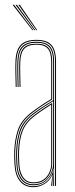

<svg xmlns="http://www.w3.org/2000/svg" viewBox="-20 -770 310 795"><path d="M208 0V-514Q208 -560.8 190.1 -580.9Q172.2 -601 131 -601Q87 -601 68.2 -580.2Q49.5 -559.5 48 -514Q47.2 -490.8 47.8 -463.8Q48.2 -436.8 49 -410H45Q44.2 -436.8 43.8 -464.5Q43.2 -492.2 44 -514Q45.5 -562.8 65.6 -583.9Q85.8 -605 131 -605Q160 -605 177.8 -595.8Q195.5 -586.5 203.8 -566.5Q212 -546.5 212 -514V0ZM118 -7Q147.5 -7 165.5 -21Q183.5 -35 191.8 -54.8Q200 -74.5 200 -91.2V-350.8Q182.8 -340.8 159.2 -325.2Q135.8 -309.8 117.2 -295.2Q79.8 -266.2 66.4 -230.5Q53 -194.8 51 -144.8Q50.5 -129.5 50.8 -121.5Q51 -113.5 52 -90.5Q54 -50.2 71.2 -28.6Q88.5 -7 118 -7ZM118 -11Q90.8 -11 74.4 -31.1Q58 -51.2 56 -90.8Q55 -109.5 54.8 -120Q54.5 -130.5 55 -144.8Q57 -198.2 71.4 -232.1Q85.8 -266 120.2 -292.5Q136.2 -305 157 -319Q177.8 -333 196 -343.8V-91.2Q196 -74.5 188.5 -55.8Q181 -37 163.9 -24Q146.8 -11 118 -11ZM118 -15Q144.8 -15 161 -27.1Q177.2 -39.2 184.6 -57Q192 -74.8 192 -91.2V-336.8Q177.5 -327.8 158.6 -315.1Q139.8 -302.5 122.2 -289Q87.5 -262 74.2 -228.6Q61 -195.2 59 -144.5Q58.5 -129.8 58.8 -122Q59 -114.2 60 -90.8Q62 -54.5 77 -34.8Q92 -15 118 -15ZM118 5Q81.8 5 62 -20.2Q42.2 -45.5 40 -90Q39 -108.5 38.8 -120.2Q38.5 -132 39 -145Q40.8 -192 53.9 -231.8Q67 -271.5 110 -304.8Q121.5 -313.5 135 -323Q148.5 -332.5 163 -342Q177.5 -351.5 192 -360V-514Q192 -552 177.9 -568.5Q163.8 -585 131 -585Q96 -585 80.6 -568.2Q65.2 -551.5 64 -513.5Q63.2 -490.8 63.8 -465.6Q64.2 -440.5 65 -410H61Q60.2 -438 59.8 -465.1Q59.2 -492.2 60 -513.5Q61.2 -552.2 76.9 -570.6Q92.5 -589 131 -589Q166 -589 181 -571.6Q196 -554.2 196 -514V-357.8Q174 -344.8 152.4 -330.2Q130.8 -315.8 112 -301.2Q71.2 -269.5 58 -231.1Q44.8 -192.8 43 -145Q42.5 -129.8 42.8 -121.5Q43 -113.2 44 -90.2Q46.2 -46.2 65.5 -22.6Q84.8 1 118 1Q146.2 1 168 -14.6Q189.8 -30.2 198.8 -57.5H199.8L196.5 -6V0H192.2V-4.8L196.8 -44.5H195.8Q186.2 -21.8 164.4 -8.4Q142.5 5 118 5ZM200.2 0V-10L201.8 -72.2H200.8Q196.2 -45.8 173.9 -24.4Q151.5 -3 118 -3Q86.2 -3 68.2 -25.6Q50.2 -48.2 48 -90.5Q47 -109 46.8 -120Q46.5 -131 47 -144.8Q48.8 -191.8 61.4 -229.2Q74 -266.8 115 -298.5Q128.2 -308.8 143.4 -319Q158.5 -329.2 173.2 -338.6Q188 -348 200 -355V-514Q200 -556.5 184 -574.8Q168 -593 131 -593Q92.2 -593 74.8 -574.6Q57.2 -556.2 56 -513.8Q55.2 -490.5 55.8 -463.8Q56.2 -437 57 -410H53Q52.2 -437.5 51.8 -464.9Q51.2 -492.2 52 -513.8Q53.2 -557.8 71.4 -577.4Q89.5 -597 131 -597Q170 -597 187 -577.8Q204 -558.5 204 -514V0ZM114.2 -645 32.2 -750H38.2L118.2 -645ZM122.2 -645 44.2 -750H50.2L126.2 -645ZM130.2 -645 56.2 -750H62.2L134.2 -645Z"/></svg>

Font: Big Shoulders Inline Thin
Style: Regular
Weight: 100
Designer: Patric King
Foundry: XO Type Co
Version: Version 2.002